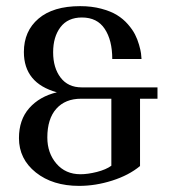

<svg xmlns="http://www.w3.org/2000/svg" viewBox="-20 -609 556 628"><path d="M242.2 -588.9Q279.8 -588.9 311 -580.6Q342.3 -572.3 362.5 -559.8Q382.8 -547.4 398.2 -529.8Q413.6 -512.2 421.6 -496.3Q429.7 -480.5 434.8 -462.6Q439.9 -444.8 441.2 -434.8Q442.4 -424.8 442.9 -416H347.2Q347.2 -477.5 322.5 -514.6Q297.9 -551.8 248 -551.8Q201.7 -551.8 177.7 -520Q153.8 -488.3 153.8 -438Q153.8 -387.2 178.2 -355.2Q202.6 -323.2 247.1 -323.2H495.1V-286.1H438V-65.9Q401.4 -35.6 346.9 -18.3Q292.5 -1 238.8 -1Q152.3 -1 97.2 -44.9Q42 -88.9 42 -157.2Q42 -217.3 75.7 -255.4Q109.4 -293.5 166 -307.1Q58.1 -336.9 58.1 -439Q58.1 -507.3 106 -548.1Q153.8 -588.9 242.2 -588.9ZM344.2 -66.9V-286.1H245.1Q193.4 -286.1 164.1 -253.2Q134.8 -220.2 134.8 -159.2Q134.8 -108.4 164.6 -73.7Q194.3 -39.1 243.2 -39.1Q267.1 -39.1 296.9 -46.6Q326.7 -54.2 344.2 -66.9Z"/></svg>

Font: Wesal
Style: Regular
Weight: 300
Designer: Ahmed zaza
Foundry: Ahmed zaza
Version: Version 2.01